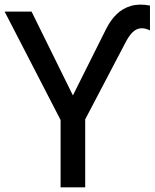

<svg xmlns="http://www.w3.org/2000/svg" viewBox="-20 -807 666 827"><path d="M241 0V-290L0 -757H116L294 -396L437 -682Q456 -720 482 -745.5Q508 -771 544 -781.5Q580 -792 626 -783V-676Q604 -687 585 -685Q566 -683 550 -667Q534 -651 518 -619L347 -293V0Z"/></svg>

Font: Menbere
Style: Regular
Weight: 400
Designer: Aleme Tadesse
Foundry: Sorkin Type Co
Version: Version 1.000